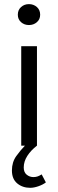

<svg xmlns="http://www.w3.org/2000/svg" viewBox="-20 -710 284 936"><path d="M127.4 205.6Q89.8 205.6 64 184.1Q38.1 162.6 38.1 121.1Q38.1 80.6 59.3 51Q80.6 21.5 101.6 0H83.5V-484.9H160.2V0Q130.9 22.5 113.3 49.8Q95.7 77.1 95.7 106.4Q95.7 129.9 110.1 141.6Q124.5 153.3 143.1 153.3Q154.3 153.3 163.8 149.9Q173.3 146.5 183.1 140.1L203.6 179.2Q189.9 189.9 167.7 197.8Q145.5 205.6 127.4 205.6ZM121.1 -587.9Q98.6 -587.9 82.8 -601.8Q66.9 -615.7 66.9 -638.2Q66.9 -661.6 82.8 -675.8Q98.6 -689.9 121.1 -689.9Q143.6 -689.9 159.7 -675.8Q175.8 -661.6 175.8 -638.2Q175.8 -615.7 159.7 -601.8Q143.6 -587.9 121.1 -587.9Z"/></svg>

Font: Varta Light
Style: Regular
Weight: 400
Version: Version 1.004